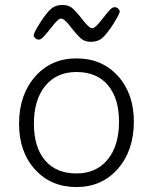

<svg xmlns="http://www.w3.org/2000/svg" viewBox="-20 -746 618 776"><path d="M348 -577Q324 -577 309.5 -588.5Q295 -600 265 -638Q240 -671 227 -671Q217 -671 198 -648Q164 -605 154.5 -595.5Q145 -586 137 -586Q128 -586 122 -592Q116 -598 116 -603Q116 -613 144 -657Q168 -694 186 -710Q204 -726 232 -726Q256 -726 270.5 -714.5Q285 -703 315 -665Q340 -632 353 -632Q363 -632 382 -655Q416 -698 425.5 -707.5Q435 -717 443 -717Q452 -717 458 -711Q464 -705 464 -700Q464 -690 436 -646Q412 -609 394 -593Q376 -577 348 -577ZM57 -246Q57 -362 121.5 -436Q186 -510 289 -510Q392 -510 456.5 -439Q521 -368 521 -254Q521 -138 456.5 -64Q392 10 289 10Q186 10 121.5 -61Q57 -132 57 -246ZM289 -45Q369 -45 415 -101Q461 -157 461 -254Q461 -349 416 -402Q371 -455 289 -455Q209 -455 163 -399Q117 -343 117 -246Q117 -151 162 -98Q207 -45 289 -45Z"/></svg>

Font: Solway Light
Style: Regular
Weight: 300
Designer: Mariya V. Pigoulevskaya
Foundry: The Northern Block Ltd.
Version: Version 1.000;hotconv 1.0.109;makeotfexe 2.5.65596